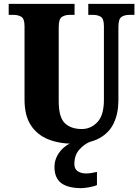

<svg xmlns="http://www.w3.org/2000/svg" viewBox="-20 -734 716 994"><path d="M360 10Q286 10 229 -13Q172 -36 139.5 -86Q107 -136 107 -218V-598Q107 -637 90.5 -647Q74 -657 51 -657H25V-714H366V-657H340Q317 -657 300.5 -646.5Q284 -636 284 -594V-210Q284 -127 315.5 -96.5Q347 -66 404 -66Q450 -66 484 -101.5Q518 -137 518 -217V-598Q518 -637 502 -647Q486 -657 463 -657H437V-714H676V-657H649Q625 -657 609 -646.5Q593 -636 593 -594V-215Q593 -148 569.5 -97.5Q546 -47 494.5 -18.5Q443 10 360 10ZM402 240Q331 240 296.5 213.5Q262 187 262 130Q262 99 276.5 72Q291 45 315 26Q339 7 366 0H447Q419 10 392 39Q365 68 365 115Q365 141 382.5 152.5Q400 164 426 164Q448 164 482 156V224Q468 231 441.5 235.5Q415 240 402 240Z"/></svg>

Font: Noto Serif Lao Condensed Black
Style: Regular
Weight: 900
Width: 3
Designer: Monotype Design Team
Foundry: Monotype Imaging Inc.
Version: Version 2.003; ttfautohint (v1.8.4.7-5d5b)